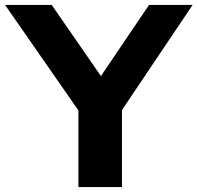

<svg xmlns="http://www.w3.org/2000/svg" viewBox="-44 -760 802 780"><path d="M274.5 0V-311.5L-23.5 -740H166L366 -451L561.5 -740H738.5L451.5 -313V0Z"/></svg>

Font: Encode Sans Exp
Style: Bold
Weight: 700
Width: 7
Designer: Multiple Designers
Foundry: Impallari Type
Version: Version 3.002; ttfautohint (v1.8.3) -l 8 -r 50 -G 200 -x 14 